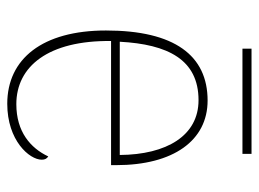

<svg xmlns="http://www.w3.org/2000/svg" viewBox="-112 -591 713 529"><g transform="rotate(90 244.5 -326.5)"><path d="M114 -638H404V-663H114ZM266 10C367 10 420 -51 420 -85C420 -94 417 -99 411 -103C388 -54 343 -15 267 -15C163 -15 91 -103 93 -276H435V-290C435 -448 367 -542 257 -542C133 -542 64 -451 64 -262C64 -87 142 10 266 10ZM407 -300H95C102 -432 144 -517 256 -517C354 -517 406 -429 407 -300Z"/></g></svg>

Font: Noto Serif Gurmukhi Thin
Style: Regular
Weight: 100
Designer: Vaibhav Singh and the Monotype Design Team
Foundry: Monotype Imaging Inc.
Version: Version 2.004